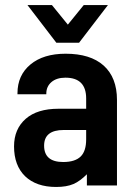

<svg xmlns="http://www.w3.org/2000/svg" viewBox="-20 -741 541 767"><path d="M393.6 -479.5Q447.3 -431.6 447.3 -341.8V0H327.1V-44.9Q314.5 -32.2 300.8 -22Q287.1 -11.7 273.4 -5.9Q246.1 5.9 204.1 5.9Q125 5.9 80.1 -37.1Q36.1 -80.1 36.1 -156.2Q36.1 -225.6 83 -266.6Q128.9 -306.6 213.9 -306.6H324.2V-347.7Q324.2 -430.7 241.2 -430.7Q206.1 -430.7 185.5 -413.1Q165 -395.5 165 -367.2V-364.3H49.8V-368.2Q49.8 -440.4 101.6 -483.4Q153.3 -526.4 242.2 -526.4Q340.8 -526.4 393.6 -479.5ZM302.7 -116.2Q324.2 -137.7 324.2 -184.6V-221.7H234.4Q156.2 -221.7 156.2 -159.2Q156.2 -93.8 232.4 -93.8Q280.3 -93.8 302.7 -116.2ZM89.8 -720.7H187.5L251 -642.6L314.5 -720.7H411.1L295.9 -570.3H205.1Z"/></svg>

Font: DINish
Style: Bold
Weight: 700
Designer: Bert Driehuis
Foundry: Playbeing
Version: Version 3.008; git-95204e4c-release